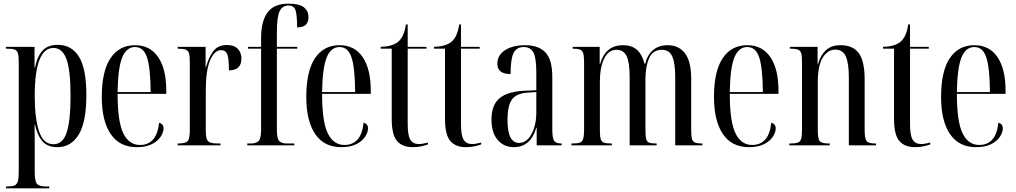

<svg xmlns="http://www.w3.org/2000/svg" viewBox="-20 -791 5531 1045"><path d="M13 234V224H18Q45 224 58.5 218.5Q72 213 77 196Q82 179 82 146V-457Q82 -489 76.5 -503.5Q71 -518 58 -522Q45 -526 21 -526H12V-536H168V-422H170Q183 -485 212 -516Q241 -547 294 -547Q370 -547 410 -482Q450 -417 450 -274Q450 -127 408.5 -58.5Q367 10 292 10Q240 10 212 -21Q184 -52 170 -113H168Q169 -77 169 -43Q169 -9 169 27V146Q169 196 181.5 210Q194 224 232 224H248V234ZM271 -6Q322 -6 343 -70Q364 -134 364 -267Q364 -410 341.5 -470Q319 -530 271 -530Q169 -530 169 -268Q169 -147 192.5 -76.5Q216 -6 271 -6Z M724 10Q631 10 582.5 -61.5Q534 -133 534 -263Q534 -404 581.5 -474.5Q629 -545 715 -545Q797 -545 841 -480Q885 -415 885 -298V-280H620Q620 -129 651 -65.5Q682 -2 742 -2Q786 -2 812.5 -31Q839 -60 846 -123Q870 -117 870 -92Q870 -71 854.5 -47Q839 -23 806.5 -6.5Q774 10 724 10ZM800 -290Q799 -420 780.5 -477.5Q762 -535 715 -535Q668 -535 645 -478Q622 -421 620 -290Z M947 0V-10H948Q989 -10 1001 -22.5Q1013 -35 1013 -81V-456Q1013 -487 1008.5 -501.5Q1004 -516 990.5 -521Q977 -526 950 -526H947V-536H1099V-424H1101Q1115 -478 1140.5 -512Q1166 -546 1215 -546Q1254 -546 1274 -525.5Q1294 -505 1294 -472Q1294 -408 1226 -408Q1226 -470 1217.5 -494Q1209 -518 1184 -518Q1147 -518 1123.5 -462.5Q1100 -407 1100 -300V-81Q1100 -51 1105 -35.5Q1110 -20 1125 -15Q1140 -10 1169 -10H1180V0Z M1326 0V-10H1346Q1372 -10 1386.5 -22.5Q1401 -35 1401 -84V-526H1330V-536H1401V-584Q1401 -675 1436 -723Q1471 -771 1549 -771Q1611 -771 1635 -750.5Q1659 -730 1659 -698Q1659 -671 1645 -656.5Q1631 -642 1597 -642Q1597 -706 1589 -733.5Q1581 -761 1551 -761Q1516 -761 1501.5 -729Q1487 -697 1487 -618V-536H1598V-526H1487V-84Q1487 -35 1500.5 -22.5Q1514 -10 1542 -10H1582V0Z M1837 10Q1744 10 1695.5 -61.5Q1647 -133 1647 -263Q1647 -404 1694.5 -474.5Q1742 -545 1828 -545Q1910 -545 1954 -480Q1998 -415 1998 -298V-280H1733Q1733 -129 1764 -65.5Q1795 -2 1855 -2Q1899 -2 1925.5 -31Q1952 -60 1959 -123Q1983 -117 1983 -92Q1983 -71 1967.5 -47Q1952 -23 1919.5 -6.5Q1887 10 1837 10ZM1913 -290Q1912 -420 1893.5 -477.5Q1875 -535 1828 -535Q1781 -535 1758 -478Q1735 -421 1733 -290Z M2226 10Q2170 10 2141 -23.5Q2112 -57 2112 -144V-526H2052V-536Q2084 -537 2106.5 -543.5Q2129 -550 2144 -561Q2164 -577 2174.5 -602Q2185 -627 2189 -658H2199V-536H2301V-526H2199V-115Q2199 -54 2213.5 -30.5Q2228 -7 2259 -7Q2270 -7 2281.5 -9Q2293 -11 2309 -15V-5Q2296 0 2274.5 5Q2253 10 2226 10Z M2516 10Q2460 10 2431 -23.5Q2402 -57 2402 -144V-526H2342V-536Q2374 -537 2396.5 -543.5Q2419 -550 2434 -561Q2454 -577 2464.5 -602Q2475 -627 2479 -658H2489V-536H2591V-526H2489V-115Q2489 -54 2503.5 -30.5Q2518 -7 2549 -7Q2560 -7 2571.5 -9Q2583 -11 2599 -15V-5Q2586 0 2564.5 5Q2543 10 2516 10Z M2776 10Q2723 10 2689 -29Q2655 -68 2655 -141Q2655 -220 2699 -256.5Q2743 -293 2834 -297L2899 -300V-396Q2899 -475 2883.5 -505Q2868 -535 2830 -535Q2792 -535 2775.5 -503Q2759 -471 2759 -388Q2687 -388 2687 -444Q2687 -491 2729 -518Q2771 -545 2838 -545Q2911 -545 2948.5 -506Q2986 -467 2986 -372V-87Q2986 -38 2996.5 -24Q3007 -10 3035 -10H3037V0H2901V-96H2899Q2868 10 2776 10ZM2805 -13Q2833 -13 2854 -35Q2875 -57 2887 -94.5Q2899 -132 2899 -178V-290L2853 -287Q2789 -283 2765.5 -248Q2742 -213 2742 -141Q2742 -75 2758 -44Q2774 -13 2805 -13Z M3090 0V-10H3096Q3122 -10 3135.5 -14.5Q3149 -19 3154 -35Q3159 -51 3159 -84V-450Q3159 -484 3154.5 -500Q3150 -516 3137 -521Q3124 -526 3099 -526H3097V-536H3244V-442H3246Q3259 -490 3289.5 -517.5Q3320 -545 3372 -545Q3417 -545 3445.5 -521Q3474 -497 3489 -442H3491Q3502 -490 3533.5 -517.5Q3565 -545 3613 -545Q3675 -545 3708.5 -500.5Q3742 -456 3742 -361V-81Q3742 -49 3746.5 -34Q3751 -19 3764 -14.5Q3777 -10 3801 -10H3803V0H3655V-373Q3655 -447 3639 -483.5Q3623 -520 3582 -520Q3533 -520 3513 -474.5Q3493 -429 3493 -361V-83Q3493 -50 3497 -34.5Q3501 -19 3513.5 -14.5Q3526 -10 3550 -10H3554V0H3407V-373Q3407 -451 3390.5 -485.5Q3374 -520 3335 -520Q3304 -520 3284 -496.5Q3264 -473 3254.5 -434Q3245 -395 3245 -347V-82Q3245 -50 3249.5 -34.5Q3254 -19 3267.5 -14.5Q3281 -10 3308 -10H3310V0Z M4056 10Q3963 10 3914.5 -61.5Q3866 -133 3866 -263Q3866 -404 3913.5 -474.5Q3961 -545 4047 -545Q4129 -545 4173 -480Q4217 -415 4217 -298V-280H3952Q3952 -129 3983 -65.5Q4014 -2 4074 -2Q4118 -2 4144.5 -31Q4171 -60 4178 -123Q4202 -117 4202 -92Q4202 -71 4186.5 -47Q4171 -23 4138.5 -6.5Q4106 10 4056 10ZM4132 -290Q4131 -420 4112.5 -477.5Q4094 -535 4047 -535Q4000 -535 3977 -478Q3954 -421 3952 -290Z M4276 0V-10H4282Q4309 -10 4322.5 -15Q4336 -20 4340.5 -36Q4345 -52 4345 -83V-456Q4345 -487 4340.5 -501.5Q4336 -516 4323 -521Q4310 -526 4284 -526H4279V-536H4430V-442H4432Q4445 -489 4474.5 -517Q4504 -545 4555 -545Q4623 -545 4654.5 -501Q4686 -457 4686 -360V-83Q4686 -37 4696.5 -23.5Q4707 -10 4744 -10H4748V0H4600V-370Q4600 -447 4583.5 -484Q4567 -521 4526 -521Q4486 -521 4458.5 -478.5Q4431 -436 4431 -341V-81Q4431 -35 4442 -22.5Q4453 -10 4491 -10H4496V0Z M4960 10Q4904 10 4875 -23.5Q4846 -57 4846 -144V-526H4786V-536Q4818 -537 4840.5 -543.5Q4863 -550 4878 -561Q4898 -577 4908.5 -602Q4919 -627 4923 -658H4933V-536H5035V-526H4933V-115Q4933 -54 4947.5 -30.5Q4962 -7 4993 -7Q5004 -7 5015.5 -9Q5027 -11 5043 -15V-5Q5030 0 5008.5 5Q4987 10 4960 10Z M5292 10Q5199 10 5150.5 -61.5Q5102 -133 5102 -263Q5102 -404 5149.5 -474.5Q5197 -545 5283 -545Q5365 -545 5409 -480Q5453 -415 5453 -298V-280H5188Q5188 -129 5219 -65.5Q5250 -2 5310 -2Q5354 -2 5380.5 -31Q5407 -60 5414 -123Q5438 -117 5438 -92Q5438 -71 5422.5 -47Q5407 -23 5374.5 -6.5Q5342 10 5292 10ZM5368 -290Q5367 -420 5348.5 -477.5Q5330 -535 5283 -535Q5236 -535 5213 -478Q5190 -421 5188 -290Z"/></svg>

Font: Noto Serif Display ExtraCondensed
Style: Regular
Weight: 400
Width: 2
Designer: Monotype Design Team
Foundry: Monotype Imaging Inc.
Version: Version 2.009